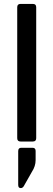

<svg xmlns="http://www.w3.org/2000/svg" viewBox="-20 -723 273 981"><path d="M162 48V95Q162 126 143 155L101 229Q95 238 86 238Q73 238 73 222V49Q73 32 89 32H146Q162 32 162 48ZM148 0H85Q68 0 68 -17V-686Q68 -703 85 -703H148Q165 -703 165 -686V-17Q165 0 148 0Z"/></svg>

Font: Rajdhani Semibold
Style: Regular
Weight: 600
Designer: Satya Rajpurohit, Jyotish Sonowal
Foundry: Indian Type Foundry
Version: Version 1.200;PS 1.0;hotconv 1.0.78;makeotf.lib2.5.61930; tt